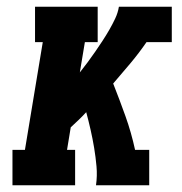

<svg xmlns="http://www.w3.org/2000/svg" viewBox="-20 -550 540 570"><path d="M17 0V-105H54L107 -425H84V-530H270V-425H232L217 -335Q229 -350 240.5 -365.5Q252 -381 263 -397Q274 -413 284.5 -429Q295 -445 304.5 -461.5Q314 -478 322 -495Q330 -512 333 -530H490V-425H415Q393 -393 367.5 -362.5Q342 -332 316 -302Q335 -254 352.5 -205Q370 -156 381 -105H423V0H265Q269 -28 266.5 -56Q264 -84 259.5 -111Q255 -138 249 -164.5Q243 -191 236 -217Q225 -205 213.5 -194Q202 -183 190 -172L179 -105H203V0Z"/></svg>

Font: Iosevka Curly Slab XBdObl
Style: Regular
Weight: 800
Italic angle: -9°
Monospace: yes
Designer: Belleve Invis
Foundry: Belleve Invis
Version: Version 11.1.0; ttfautohint (v1.8.3)